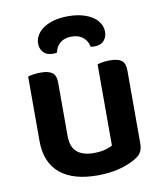

<svg xmlns="http://www.w3.org/2000/svg" viewBox="-81 -773 729 855"><g transform="rotate(-10 283.0 -345.5)"><path d="M503 -93Q503 -70 495 -54.5Q487 -39 466 -27Q437 -9 392.5 3Q348 15 291 15Q239 15 197 3.5Q155 -8 125 -32Q95 -56 79 -93Q63 -130 63 -181V-472Q71 -475 86.5 -477.5Q102 -480 121 -480Q156 -480 173 -467.5Q190 -455 190 -421V-183Q190 -131 216.5 -108.5Q243 -86 292 -86Q323 -86 344.5 -92Q366 -98 377 -105V-472Q385 -475 400.5 -477.5Q416 -480 434 -480Q470 -480 486.5 -467.5Q503 -455 503 -421ZM284 -614Q252 -614 232.5 -598Q213 -582 208 -555Q203 -554 199 -553.5Q195 -553 190 -553Q161 -553 146.5 -569.5Q132 -586 132 -609Q132 -628 142 -645.5Q152 -663 171 -676.5Q190 -690 218.5 -698Q247 -706 284 -706Q321 -706 349.5 -698Q378 -690 397 -676.5Q416 -663 425.5 -645.5Q435 -628 435 -609Q435 -586 420.5 -569.5Q406 -553 377 -553Q370 -553 360 -555Q355 -582 335 -598Q315 -614 284 -614Z"/></g></svg>

Font: Baloo 2 SemiBold
Style: Regular
Weight: 600
Designer: Sarang Kulkarni and Ek Type
Foundry: Ek Type
Version: Version 1.640;hotconv 1.0.111;makeotfexe 2.5.65597; ttfautoh